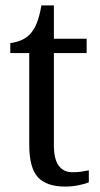

<svg xmlns="http://www.w3.org/2000/svg" viewBox="-20 -679 370 709"><path d="M221 10Q152 10 120 -24.5Q88 -59 88 -145V-483H18V-520Q37 -522 57 -530Q77 -538 92 -554Q107 -571 116.5 -595.5Q126 -620 133 -659H179V-536H300V-483H179V-143Q179 -91 197 -67Q215 -43 247 -43Q265 -43 279.5 -45Q294 -47 308 -50V-6Q295 0 270.5 5Q246 10 221 10Z"/></svg>

Font: Noto Serif SemiCondensed
Style: Regular
Weight: 400
Width: 4
Designer: Monotype Design Team
Foundry: Monotype Imaging Inc.
Version: Version 2.013